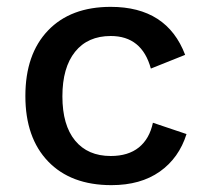

<svg xmlns="http://www.w3.org/2000/svg" viewBox="-20 -530 606 560"><path d="M520 -370 420 -330Q394 -425 303 -425Q236 -425 199 -379Q162 -333 162 -249Q162 -165 199 -120Q236 -75 303 -75Q354 -75 385 -100Q416 -125 426 -172L524 -139Q502 -69 446 -29.5Q390 10 305 10Q187 10 120.5 -59Q54 -128 54 -250Q54 -372 120 -441Q186 -510 303 -510Q467 -510 520 -370Z"/></svg>

Font: Work Sans Medium
Style: Regular
Weight: 500
Designer: Wei Huang
Foundry: Wei Huang
Version: Version 1.500